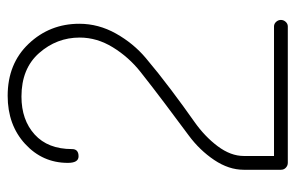

<svg xmlns="http://www.w3.org/2000/svg" viewBox="-155 -616 771 501"><g transform="rotate(-90 230.5 -365.5)"><path d="M56 -574Q56 -640 105.5 -685.5Q155 -731 231 -731Q315 -731 367 -676Q419 -621 419 -544Q419 -494 393.5 -448.5Q368 -403 329.5 -370.5Q291 -338 246.5 -304.5Q202 -271 163.5 -244Q125 -217 99.5 -183Q74 -149 74 -115V-36H412Q419 -36 424 -30.5Q429 -25 429 -18Q429 -11 424 -5.5Q419 0 412 0H56Q49 0 43.5 -5Q38 -10 38 -18V-115Q38 -154 63.5 -192Q89 -230 127.5 -258.5Q166 -287 210.5 -320.5Q255 -354 293.5 -384.5Q332 -415 357.5 -456.5Q383 -498 383 -543Q383 -603 342.5 -649Q302 -695 229 -695Q168 -695 130 -660.5Q92 -626 92 -563Q92 -546 73 -546Q56 -546 56 -574Z"/></g></svg>

Font: Dosis
Style: ExtraLight
Weight: 250
Designer: Edgar Tolentino, Pablo Impallari, Igino Marini
Foundry: Edgar Tolentino, Pablo Impallari, Igino Marini
Version: Version 1.007